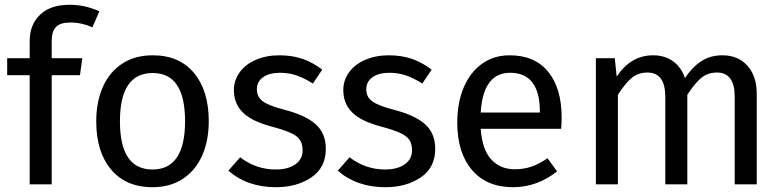

<svg xmlns="http://www.w3.org/2000/svg" viewBox="-20 -770 3267 802"><path d="M196 -600V-527H324L314 -456H196V0H104V-456H10V-527H104V-599Q104 -667 147.5 -708.5Q191 -750 269 -750Q305 -750 333.5 -743.5Q362 -737 395 -723L366 -656Q321 -676 274 -676Q232 -676 214 -657.5Q196 -639 196 -600Z M852 -264Q852 -182 824 -119.5Q796 -57 743 -22.5Q690 12 617 12Q506 12 444 -62Q382 -136 382 -263Q382 -345 410 -407.5Q438 -470 491 -504.5Q544 -539 618 -539Q729 -539 790.5 -465Q852 -391 852 -264ZM481 -263Q481 -62 617 -62Q753 -62 753 -264Q753 -465 618 -465Q481 -465 481 -263Z M1326 -479 1287 -421Q1251 -444 1218.5 -455Q1186 -466 1150 -466Q1105 -466 1079 -447.5Q1053 -429 1053 -397Q1053 -365 1077.5 -347Q1102 -329 1166 -312Q1254 -290 1297.5 -252Q1341 -214 1341 -148Q1341 -70 1280.5 -29Q1220 12 1133 12Q1013 12 934 -57L983 -113Q1050 -62 1131 -62Q1183 -62 1213.5 -83.5Q1244 -105 1244 -142Q1244 -169 1233 -185.5Q1222 -202 1195 -214.5Q1168 -227 1116 -241Q1032 -263 994.5 -300Q957 -337 957 -394Q957 -435 981.5 -468.5Q1006 -502 1049.5 -520.5Q1093 -539 1147 -539Q1201 -539 1244 -524Q1287 -509 1326 -479Z M1783 -479 1744 -421Q1708 -444 1675.5 -455Q1643 -466 1607 -466Q1562 -466 1536 -447.5Q1510 -429 1510 -397Q1510 -365 1534.5 -347Q1559 -329 1623 -312Q1711 -290 1754.5 -252Q1798 -214 1798 -148Q1798 -70 1737.5 -29Q1677 12 1590 12Q1470 12 1391 -57L1440 -113Q1507 -62 1588 -62Q1640 -62 1670.5 -83.5Q1701 -105 1701 -142Q1701 -169 1690 -185.5Q1679 -202 1652 -214.5Q1625 -227 1573 -241Q1489 -263 1451.5 -300Q1414 -337 1414 -394Q1414 -435 1438.5 -468.5Q1463 -502 1506.5 -520.5Q1550 -539 1604 -539Q1658 -539 1701 -524Q1744 -509 1783 -479Z M2324 -232H1988Q1994 -145 2032 -104Q2070 -63 2130 -63Q2168 -63 2200 -74Q2232 -85 2267 -109L2307 -54Q2223 12 2123 12Q2013 12 1951.5 -60Q1890 -132 1890 -258Q1890 -340 1916.5 -403.5Q1943 -467 1992.5 -503Q2042 -539 2109 -539Q2214 -539 2270 -470Q2326 -401 2326 -279Q2326 -256 2324 -232ZM2235 -306Q2235 -384 2204 -425Q2173 -466 2111 -466Q1998 -466 1988 -300H2235Z M3141 -378V0H3049V-365Q3049 -467 2975 -467Q2936 -467 2909 -444.5Q2882 -422 2851 -374V0H2759V-365Q2759 -467 2685 -467Q2645 -467 2618 -444Q2591 -421 2561 -374V0H2469V-527H2548L2556 -450Q2615 -539 2708 -539Q2757 -539 2791.5 -514Q2826 -489 2841 -444Q2872 -490 2909.5 -514.5Q2947 -539 2998 -539Q3063 -539 3102 -495.5Q3141 -452 3141 -378Z"/></svg>

Font: FiraGO
Style: Regular
Weight: 400
Designer: bBox Type
Foundry: bBox Type GmbH
Version: Version 1.001;April 20, 2020;FontCreator 12.0.0.2555 64-bit